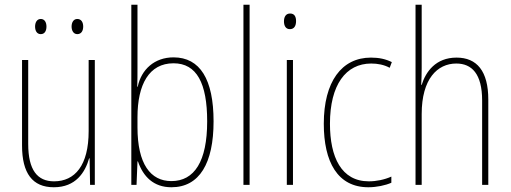

<svg xmlns="http://www.w3.org/2000/svg" viewBox="-20 -780 2154 810"><path d="M128 -668C128 -651 135 -636 152 -636C168 -636 176 -649 176 -668C176 -686 168 -700 152 -700C135 -700 128 -684 128 -668ZM282 -668C282 -651 290 -636 306 -636C323 -636 331 -650 331 -668C331 -686 323 -700 306 -700C290 -700 282 -685 282 -668ZM380 -527H354V-227C354 -82 296 -15 208 -15C138 -15 99 -62 99 -173V-527H73V-166C73 -49 117 10 207 10C300 10 339 -53 356 -112H358L360 0H380Z M560 -494V-760H534V0H556L560 -99H562C584 -35 628 10 703 10C822 10 881 -92 881 -268C881 -445 824 -538 712 -538C632 -538 576 -487 561 -414H559C560 -436 560 -469 560 -494ZM712 -513C810 -513 854 -429 854 -268C854 -99 800 -16 703 -16C615 -16 560 -88 560 -243V-285C560 -424 609 -513 712 -513Z M1033 0V-760H1007V0Z M1204 -723C1184 -723 1178 -706 1178 -690C1178 -672 1185 -657 1203 -657C1221 -657 1229 -671 1229 -691C1229 -707 1224 -723 1204 -723ZM1216 -527H1190V0H1216Z M1534 10C1569 10 1606 2 1631 -9V-35C1602 -22 1568 -15 1536 -15C1420 -15 1372 -117 1372 -258C1372 -422 1439 -512 1546 -512C1573 -512 1600 -507 1624 -494L1633 -518C1607 -531 1579 -537 1545 -537C1421 -537 1346 -435 1346 -258C1346 -97 1404 10 1534 10Z M1759 -493V-760H1733V0H1759V-299C1759 -447 1825 -512 1905 -512C1970 -512 2014 -469 2014 -356V0H2040V-360C2040 -480 1992 -537 1906 -537C1818 -537 1776 -477 1759 -422H1757C1758 -446 1759 -463 1759 -493Z"/></svg>

Font: Noto Sans Khmer UI Condensed Thin
Style: Regular
Weight: 100
Width: 3
Designer: Danh Hong and the Monotype Design Team
Foundry: Monotype Imaging Inc.
Version: Version 2.002